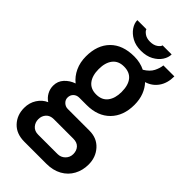

<svg xmlns="http://www.w3.org/2000/svg" viewBox="-265 -751 1001 1001"><g transform="rotate(45 235.0 -250.5)"><path d="M140 182Q81 182 47.5 146.5Q14 111 14 58Q14 20 33 -9.5Q52 -39 82 -52Q62 -65 50.5 -86Q39 -107 39 -131Q39 -164 60.5 -187.5Q82 -211 114 -222Q85 -245 68.5 -280.5Q52 -316 52 -360Q52 -443 99 -490.5Q146 -538 231 -538Q275 -538 311 -520Q344 -540 356.5 -565Q369 -590 371 -612H452Q452 -562 428.5 -528.5Q405 -495 365 -483Q386 -461 398 -430Q410 -399 410 -360Q410 -279 363 -231Q316 -183 234 -183H180Q161 -183 148.5 -171Q136 -159 136 -140Q136 -123 149 -111Q162 -99 179 -99H339Q394 -99 427.5 -62Q461 -25 461 29Q461 72 442 107Q423 142 387 162Q351 182 302 182ZM165 105H307Q332 105 349 88Q366 71 366 47Q366 22 351.5 6Q337 -10 309 -10H165Q138 -10 123 6.5Q108 23 108 47Q108 71 123 88Q138 105 165 105ZM230 -257Q272 -257 293.5 -285Q315 -313 315 -360Q315 -410 293.5 -436.5Q272 -463 230 -463Q189 -463 167.5 -435.5Q146 -408 146 -360Q146 -312 167.5 -284.5Q189 -257 230 -257ZM234 -583Q195 -583 167 -598.5Q139 -614 123.5 -637Q108 -660 108 -683H175Q177 -673 193 -661.5Q209 -650 234 -650Q260 -650 276.5 -661.5Q293 -673 294 -683H361Q361 -660 346 -637Q331 -614 302.5 -598.5Q274 -583 234 -583Z"/></g></svg>

Font: Archivo Narrow Medium
Style: Regular
Weight: 500
Designer: Hector Gatti
Foundry: Omnibus-Type
Version: Version 3.002